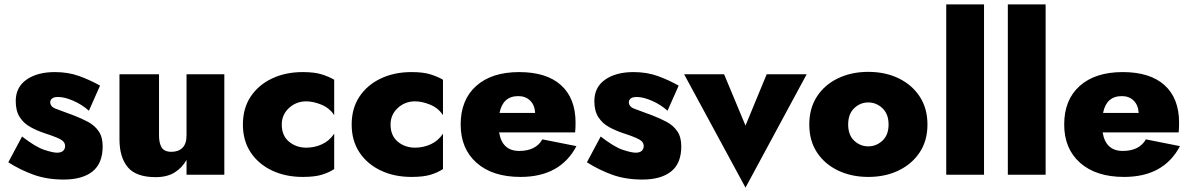

<svg xmlns="http://www.w3.org/2000/svg" viewBox="-20 -800 5452 879"><path d="M81 -175Q143 -127 182.5 -114Q222 -101 241 -101Q260 -101 269 -109.5Q278 -118 278 -131Q278 -143 270.5 -151.5Q263 -160 242.5 -169Q222 -178 182 -191Q149 -202 119 -218.5Q89 -235 70.5 -263.5Q52 -292 52 -337Q52 -401 101.5 -435.5Q151 -470 231 -470Q292 -470 342 -452Q392 -434 438 -408L387 -293Q356 -321 316 -338.5Q276 -356 246 -356Q227 -356 218.5 -349Q210 -342 210 -332Q210 -311 237 -301.5Q264 -292 319 -271Q353 -258 383 -242Q413 -226 431.5 -199.5Q450 -173 450 -130Q450 -52 403.5 -15Q357 22 272 22Q195 22 134 0Q73 -22 18 -57Z M708 -180Q708 -145 720 -125Q732 -105 765 -105Q797 -105 815.5 -123.5Q834 -142 834 -180V-460H1007V0H834V-68Q814 -32 779.5 -10.5Q745 11 693 11Q603 11 565 -34.5Q527 -80 527 -162V-460H708Z M1270 -230Q1270 -179 1303 -151.5Q1336 -124 1382 -124Q1420 -124 1454 -139.5Q1488 -155 1510 -188V-26Q1486 -10 1453 0Q1420 10 1366 10Q1287 10 1225 -19.5Q1163 -49 1127.5 -102.5Q1092 -156 1092 -230Q1092 -304 1127.5 -357.5Q1163 -411 1225 -440.5Q1287 -470 1366 -470Q1420 -470 1453 -459.5Q1486 -449 1510 -435V-273Q1488 -306 1451 -321Q1414 -336 1382 -336Q1336 -336 1303 -305.5Q1270 -275 1270 -230Z M1768 -230Q1768 -179 1801 -151.5Q1834 -124 1880 -124Q1918 -124 1952 -139.5Q1986 -155 2008 -188V-26Q1984 -10 1951 0Q1918 10 1864 10Q1785 10 1723 -19.5Q1661 -49 1625.5 -102.5Q1590 -156 1590 -230Q1590 -304 1625.5 -357.5Q1661 -411 1723 -440.5Q1785 -470 1864 -470Q1918 -470 1951 -459.5Q1984 -449 2008 -435V-273Q1986 -306 1949 -321Q1912 -336 1880 -336Q1834 -336 1801 -305.5Q1768 -275 1768 -230Z M2363 10Q2235 10 2162 -54.5Q2089 -119 2089 -230Q2089 -343 2160 -406.5Q2231 -470 2357 -470Q2482 -470 2548.5 -410Q2615 -350 2615 -238Q2615 -226 2614.5 -214.5Q2614 -203 2613 -194H2265Q2279 -109 2357 -109Q2433 -109 2463 -162L2619 -131Q2545 10 2363 10ZM2353 -360Q2282 -360 2267 -283H2430Q2428 -319 2407 -339.5Q2386 -360 2353 -360Z M2730 -175Q2792 -127 2831.5 -114Q2871 -101 2890 -101Q2909 -101 2918 -109.5Q2927 -118 2927 -131Q2927 -143 2919.5 -151.5Q2912 -160 2891.5 -169Q2871 -178 2831 -191Q2798 -202 2768 -218.5Q2738 -235 2719.5 -263.5Q2701 -292 2701 -337Q2701 -401 2750.5 -435.5Q2800 -470 2880 -470Q2941 -470 2991 -452Q3041 -434 3087 -408L3036 -293Q3005 -321 2965 -338.5Q2925 -356 2895 -356Q2876 -356 2867.5 -349Q2859 -342 2859 -332Q2859 -311 2886 -301.5Q2913 -292 2968 -271Q3002 -258 3032 -242Q3062 -226 3080.5 -199.5Q3099 -173 3099 -130Q3099 -52 3052.5 -15Q3006 22 2921 22Q2844 22 2783 0Q2722 -22 2667 -57Z M3112 -460H3295L3393 -225L3490 -460H3673L3393 59Z M3685 -230Q3685 -304 3720 -358Q3755 -412 3816.5 -441.5Q3878 -471 3955 -471Q4033 -471 4094 -441.5Q4155 -412 4190.5 -358Q4226 -304 4226 -230Q4226 -156 4190.5 -102.5Q4155 -49 4094 -19.5Q4033 10 3955 10Q3878 10 3816.5 -19.5Q3755 -49 3720 -102.5Q3685 -156 3685 -230ZM3863 -230Q3863 -182 3890.5 -156Q3918 -130 3955 -130Q3992 -130 4020 -156Q4048 -182 4048 -230Q4048 -278 4020 -304.5Q3992 -331 3955 -331Q3918 -331 3890.5 -304.5Q3863 -278 3863 -230Z M4312 -780H4485V0H4312Z M4594 -780H4767V0H4594Z M5126 10Q4998 10 4925 -54.5Q4852 -119 4852 -230Q4852 -343 4923 -406.5Q4994 -470 5120 -470Q5245 -470 5311.5 -410Q5378 -350 5378 -238Q5378 -226 5377.5 -214.5Q5377 -203 5376 -194H5028Q5042 -109 5120 -109Q5196 -109 5226 -162L5382 -131Q5308 10 5126 10ZM5116 -360Q5045 -360 5030 -283H5193Q5191 -319 5170 -339.5Q5149 -360 5116 -360Z"/></svg>

Font: Jost* Heavy
Style: Regular
Weight: 800
Version: Version 3.7